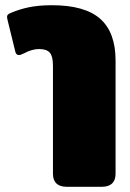

<svg xmlns="http://www.w3.org/2000/svg" viewBox="-20 -560 498 736"><path d="M183 106V-308Q183 -344 171 -358Q159 -372 130 -372Q103 -372 73 -356Q59 -349 53 -349Q42 -349 39 -361L10 -479Q7 -491 7 -496Q7 -504 18 -509Q52 -524 90 -532Q128 -540 179 -540Q305 -540 364 -488Q423 -436 423 -328V106Q423 131 409.5 143.5Q396 156 371 156H235Q210 156 196.5 143.5Q183 131 183 106Z"/></svg>

Font: Mitr
Style: Bold
Weight: 700
Designer: Thanarat Vachiruckul
Foundry: Cadson Demak
Version: Version 1.002